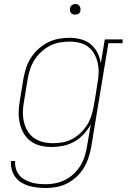

<svg xmlns="http://www.w3.org/2000/svg" viewBox="-20 -727 640 960"><path d="M209 213Q187 213 165.5 210.5Q144 208 123.5 202Q103 196 85.5 185Q68 174 56 157.5Q44 141 38.5 120Q33 99 35 78H56Q54 96 59 114.5Q64 133 75 147Q86 161 101.5 170Q117 179 134.5 184.5Q152 190 171 192Q190 194 209 194Q234 194 258.5 189Q283 184 306.5 172Q330 160 349.5 141.5Q369 123 382.5 100.5Q396 78 403.5 54Q411 30 415 5L434 -105Q419 -78 398 -55.5Q377 -33 351 -18.5Q325 -4 296 2Q267 8 239 8Q210 8 182.5 1.5Q155 -5 133.5 -21Q112 -37 98.5 -60.5Q85 -84 79 -110.5Q73 -137 73.5 -166Q74 -195 79 -223L97 -333Q102 -360 110.5 -387Q119 -414 134.5 -438Q150 -462 172 -482Q194 -502 220 -515Q246 -528 273 -533Q300 -538 328 -538Q357 -538 385 -530.5Q413 -523 434 -505.5Q455 -488 467.5 -463Q480 -438 484 -410L504 -530H593V-511H522L436 8Q431 35 422.5 61.5Q414 88 399 112.5Q384 137 362.5 157Q341 177 315.5 190Q290 203 263 208Q236 213 209 213ZM245 -11Q269 -11 294 -15.5Q319 -20 342 -32.5Q365 -45 384 -63.5Q403 -82 416.5 -104Q430 -126 437.5 -150.5Q445 -175 449 -199Q454 -226 458.5 -253.5Q463 -281 467 -309Q472 -334 473 -360Q474 -386 469 -410Q464 -434 452.5 -455.5Q441 -477 422 -492Q403 -507 378.5 -513Q354 -519 328 -519Q303 -519 278 -514.5Q253 -510 229.5 -498Q206 -486 186 -467.5Q166 -449 152 -426.5Q138 -404 130 -379.5Q122 -355 118 -330L100 -220Q95 -194 94.5 -168Q94 -142 99.5 -118Q105 -94 117.5 -72.5Q130 -51 150 -37Q170 -23 194.5 -17Q219 -11 245 -11ZM356 -654Q350 -654 344 -656Q338 -658 334.5 -663Q331 -668 330 -674Q329 -680 330 -686Q331 -691 333.5 -695Q336 -699 339.5 -701.5Q343 -704 347.5 -705.5Q352 -707 356 -707Q363 -707 368.5 -704.5Q374 -702 377.5 -697Q381 -692 382 -686Q383 -680 382 -674Q382 -669 379.5 -665Q377 -661 373 -658.5Q369 -656 365 -655Q361 -654 356 -654Z"/></svg>

Font: Iosevka Curly Slab ThExObl
Style: Regular
Weight: 100
Width: 7
Italic angle: -9°
Monospace: yes
Designer: Belleve Invis
Foundry: Belleve Invis
Version: Version 11.1.0; ttfautohint (v1.8.3)